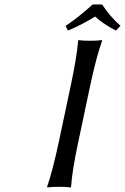

<svg xmlns="http://www.w3.org/2000/svg" viewBox="-20 -825 552 848"><path d="M377.9 -645Q411.1 -645 429.2 -647.9L431.2 -645Q407.2 -581.1 377.9 -444.8L326.2 -200.2Q298.8 -73.2 293.9 0L291 2.9Q272.5 0 241.2 0Q207 0 189 2.9L188 0Q211.9 -68.4 240.2 -200.2L292 -444.8Q318.8 -569.8 325.2 -645L327.1 -647.9Q345.7 -645 377.9 -645ZM431.2 -805.2Q462.4 -755.9 512.2 -710.9L492.2 -689.9Q435.1 -719.2 399.9 -752Q342.3 -715.8 279.8 -689.9L270 -710.9Q320.8 -743.7 389.2 -805.2Z"/></svg>

Font: Linear Smooth
Style: Italic
Weight: 400
Designer: Philipp H. Poll, Flanker
Foundry: Philipp H. Poll, reworked by Flanker
Version: Version 1.061 | FøM Fix